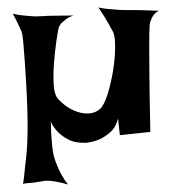

<svg xmlns="http://www.w3.org/2000/svg" viewBox="-20 -364 468 517"><path d="M14.6 -327.1Q30.3 -323.2 43.5 -322.3Q56.6 -321.3 66.4 -320.3Q77.1 -319.3 85.9 -320.3Q95.7 -320.3 108.4 -321.3Q119.1 -321.3 136.2 -321.8Q153.3 -322.3 177.7 -322.3Q164.1 -317.4 156.7 -311.5Q149.4 -305.7 144.5 -300.8Q139.6 -294.9 137.7 -288.1Q135.7 -279.3 131.8 -252.9Q127.9 -226.6 125.5 -195.8Q123 -165 124.5 -137.7Q126 -110.4 134.8 -99.6Q143.6 -88.9 157.7 -78.6Q171.9 -68.4 188 -63Q204.1 -57.6 220.2 -58.6Q236.3 -59.6 249 -70.3Q260.7 -81.1 270 -111.3Q279.3 -141.6 284.7 -175.3Q290 -209 290 -239.3Q290 -269.5 283.2 -280.3Q278.3 -289.1 272.5 -299.8Q262.7 -317.4 245.1 -343.8Q258.8 -340.8 271.5 -339.8Q284.2 -338.9 294.9 -337.9Q306.6 -336.9 317.4 -336.9H341.8Q353.5 -336.9 370.6 -336.4Q387.7 -335.9 408.2 -335Q399.4 -331.1 394.5 -324.7Q389.6 -318.4 386.7 -310.5Q382.8 -301.8 382.8 -293Q381.8 -279.3 381.8 -245.1Q381.8 -214.8 382.3 -159.2Q382.8 -103.5 384.8 -8.8L302.7 0L297.9 -44.9Q292 -21.5 277.8 -8.8Q263.7 3.9 249 10.7Q231.4 18.6 210.9 20.5Q182.6 21.5 164.1 11.7Q145.5 2 134.8 -9.8Q124 -21.5 119.6 -30.8Q115.2 -40 116.2 -38.1Q117.2 -36.1 117.2 -25.4Q117.2 -14.6 118.2 0Q119.1 14.6 120.6 29.8Q122.1 44.9 125 56.6Q128.9 70.3 134.8 84Q139.6 95.7 147 108.9Q154.3 122.1 163.1 132.8Q135.7 125 116.2 123Q105.5 122.1 98.6 123Q90.8 125 81.1 126Q73.2 127.9 63 128.4Q52.7 128.9 42 130.9Q44.9 114.3 46.4 96.7Q47.9 79.1 49.8 65.4Q51.8 48.8 52.7 33.2Q53.7 19.5 54.2 -6.8Q54.7 -33.2 53.7 -65.9Q52.7 -98.6 50.8 -132.8Q48.8 -167 46.9 -196.3Q44.9 -225.6 43 -246.1Q41 -266.6 40 -271.5Q39.1 -277.3 35.2 -285.2Q32.2 -292 27.3 -302.2Q22.5 -312.5 14.6 -327.1Z"/></svg>

Font: Irish Grover
Style: Regular
Weight: 400
Designer: Squid
Foundry: Font Diner, Inc DBA Sideshow
Version: Version 1.001